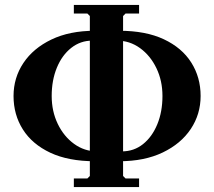

<svg xmlns="http://www.w3.org/2000/svg" viewBox="-20 -725 870 780"><path d="M280 35V0H335L345 -10V-660L335 -670H280V-705H545V-670H490L480 -660V-10L490 0H545V35ZM365 -70Q258 -70 184.5 -104.5Q111 -139 73 -199Q35 -259 35 -335Q35 -409 75 -469Q115 -529 189 -564.5Q263 -600 365 -600L355 -560Q307 -560 269.5 -530.5Q232 -501 211 -450Q190 -399 190 -335Q190 -273 214.5 -222Q239 -171 281 -140.5Q323 -110 375 -110ZM465 -70 475 -110Q524 -110 561 -139.5Q598 -169 619 -220Q640 -271 640 -335Q640 -397 615.5 -448Q591 -499 549 -529.5Q507 -560 455 -560L465 -600Q572 -600 645.5 -565.5Q719 -531 757 -471Q795 -411 795 -335Q795 -261 755 -201Q715 -141 641 -105.5Q567 -70 465 -70Z"/></svg>

Font: Brygada 1918
Style: Bold
Weight: 700
Designer: Mateusz Machalski | Borys Kosmynka | Przemek Hoffer
Foundry: NIEPODLEGLA 2018
Version: Version 3.006